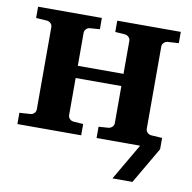

<svg xmlns="http://www.w3.org/2000/svg" viewBox="-74 -562 786 786"><g transform="rotate(10 319.0 -168.5)"><path d="M526.9 151.4H443.8L532.2 0H351.1V-46.9L392.1 -49.8Q400.9 -50.8 407.5 -57.4Q414.1 -64 414.1 -73.2V-227.1H224.1V-73.2Q224.1 -64 230.5 -57.4Q236.8 -50.8 246.1 -49.8L287.1 -46.9V0H22V-46.9L67.9 -49.8Q77.1 -50.8 83.5 -57.4Q89.8 -64 89.8 -73.2V-415Q89.8 -423.8 83.5 -430.4Q77.1 -437 67.9 -438L22 -440.9V-487.8H287.1V-440.9L246.1 -438Q236.8 -437 230.5 -430.4Q224.1 -423.8 224.1 -415V-277.8H414.1V-415Q414.1 -423.8 407.5 -430.4Q400.9 -437 392.1 -438L351.1 -440.9V-487.8H615.2V-440.9L568.8 -438Q560.1 -437 553.5 -430.4Q546.9 -423.8 546.9 -415V-73.2Q546.9 -64 553.5 -57.4Q560.1 -50.8 568.8 -49.8L615.2 -46.9V0Z"/></g></svg>

Font: Charis SIL CyrE
Style: Bold
Weight: 700
Foundry: SIL International
Version: Version 5.000